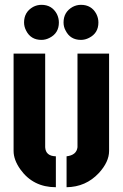

<svg xmlns="http://www.w3.org/2000/svg" viewBox="-20 -782 516 807"><path d="M81.1 -687.5Q81.1 -731.4 119.1 -752.9Q135.7 -761.7 154.3 -761.7Q198.2 -761.7 218.8 -723.6Q227.5 -706.1 227.5 -687.5Q227.5 -642.6 188.5 -623Q171.9 -614.3 154.3 -614.3Q109.4 -614.3 89.8 -653.3Q81.1 -669.9 81.1 -687.5ZM247.1 -687.5Q247.1 -731.4 285.2 -752.9Q301.8 -761.7 320.3 -761.7Q364.3 -761.7 384.8 -723.6Q393.6 -706.1 393.6 -687.5Q393.6 -642.6 354.5 -623Q337.9 -614.3 320.3 -614.3Q275.4 -614.3 255.9 -653.3Q247.1 -668.9 247.1 -687.5ZM37.1 -147.5V-556.6H169.9V-163.1Q171.9 -126 214.8 -125V4.9Q119.1 4.9 65.4 -70.3Q37.1 -110.4 37.1 -147.5ZM259.8 4.9V-125Q301.8 -129.9 305.7 -163.1V-556.6H438.5V-147.5Q438.5 -101.6 395.5 -54.7Q340.8 3.9 259.8 4.9Z"/></svg>

Font: Post No Bills Colombo ExtraBold
Style: Regular
Weight: 800
Designer: Kosala Senevirathne, Siva Puranthara, Lasantha Premarathna, Tharique Azeez
Foundry: Mooniak
Version: Version 1.220 ; ttfautohint (v1.6)